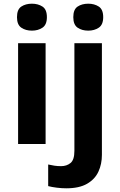

<svg xmlns="http://www.w3.org/2000/svg" viewBox="-20 -780 650 1040"><path d="M153 -760Q186 -760 210 -744.5Q234 -729 234 -687Q234 -646 210 -630Q186 -614 153 -614Q119 -614 95.5 -630Q72 -646 72 -687Q72 -729 95.5 -744.5Q119 -760 153 -760ZM227 -546V0H78V-546ZM377 -687Q377 -729 400.5 -744.5Q424 -760 458 -760Q491 -760 515 -744.5Q539 -729 539 -687Q539 -646 515 -630Q491 -614 458 -614Q424 -614 400.5 -630Q377 -646 377 -687ZM339 240Q314 240 286.5 236.5Q259 233 241 228V111Q259 115 275 117.5Q291 120 311 120Q341 120 362 103Q383 86 383 37V-546H532V59Q532 109 513 150Q494 191 451.5 215.5Q409 240 339 240Z"/></svg>

Font: Noto Sans Ol Chiki
Style: Bold
Weight: 700
Designer: Monotype Design Team, Lewis McGuffie
Foundry: Monotype Imaging Inc.
Version: Version 2.003; ttfautohint (v1.8.4.7-5d5b)